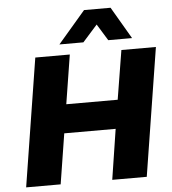

<svg xmlns="http://www.w3.org/2000/svg" viewBox="-61 -997 946 1053"><g transform="rotate(-5 412.0 -470.5)"><path d="M40 0 152 -705H342L299 -435H582L626 -705H816L704 0H514L557 -277H274L230 0ZM290 -765 441 -941H587L690 -765H559L503 -856L422 -765Z"/></g></svg>

Font: Nunito Sans 8pt Black
Style: Italic
Weight: 900
Italic angle: -9°
Version: Version 3.101;gftools[0.9.27]